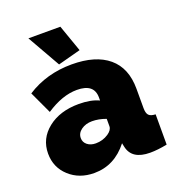

<svg xmlns="http://www.w3.org/2000/svg" viewBox="-134 -838 872 954"><g transform="rotate(-20 302.0 -360.5)"><path d="M203 10Q124 10 71.5 -38Q19 -86 19 -159Q19 -238 82.5 -288.5Q146 -339 246 -339Q310 -339 352 -319V-335Q352 -408 261 -408Q184 -408 98 -351L43 -469Q147 -536 280 -536Q406 -536 474 -479Q542 -422 542 -312V-210Q542 -183 552 -172Q562 -161 588 -160V0Q538 10 498 10Q401 10 386 -63L382 -82Q310 10 203 10ZM260 -126Q297 -126 327 -146Q352 -163 352 -183V-222Q314 -236 279 -236Q245 -236 221.5 -219Q198 -202 198 -176Q198 -154 215.5 -140Q233 -126 260 -126ZM222 -557 123 -731H292L342 -589Z"/></g></svg>

Font: Raleway
Style: Heavy
Weight: 900
Designer: Matt McInerney, Pablo Impallari, Rodrigo Fuenzalida
Foundry: Matt McInerney, Pablo Impallari, Rodrigo Fuenzalida
Version: Version 2.001